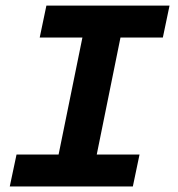

<svg xmlns="http://www.w3.org/2000/svg" viewBox="-20 -672 640 692"><path d="M15.2 0H458.8L482.9 -115.1H328.7L414.2 -536.6H566.9L591 -651.7H147.2L123.1 -536.6H277L191.2 -115.1H39.6L15.2 0Z"/></svg>

Font: Source Code Variable
Style: Italic
Weight: 400
Italic angle: -11°
Monospace: yes
Designer: Paul D. Hunt, Teo Tuominen
Foundry: Adobe Systems Incorporated
Version: Version 1.005;PS 1.0;hotconv 16.6.54;makeotf.lib2.5.65590